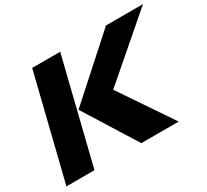

<svg xmlns="http://www.w3.org/2000/svg" viewBox="-157 -1054 1399 1299"><g transform="rotate(-30 542.5 -405.0)"><path d="M897 0H605L350 -408L796 -809H1085L621 -408ZM239 0H20L220 -810H439Z"/></g></svg>

Font: TypoPRO Sinkin Sans
Style: 900 X Black Italic
Weight: 950
Italic angle: -112°
Designer: Keith Bates
Foundry: K-Type
Version: Sinkin Sans (version 1.0)  by Keith Bates   •   © 2014   www